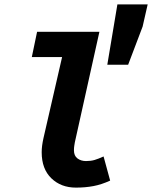

<svg xmlns="http://www.w3.org/2000/svg" viewBox="-20 -843 693 875"><path d="M326 12Q258 12 214 -30.5Q170 -73 170 -149Q170 -164 172 -179.5Q174 -195 178 -213L263 -583H125L149 -698H433L321 -194Q320 -187 318.5 -178.5Q317 -170 317 -158Q317 -133 333 -121Q349 -109 372 -109Q394 -109 411 -114Q428 -119 452 -130L482 -20Q443 -2 406 5Q369 12 326 12ZM469 -548 515 -823H653L630 -722L564 -548Z"/></svg>

Font: Source Code Pro ExtraLight ExtraBold
Style: Italic
Weight: 800
Italic angle: -11°
Monospace: yes
Version: Version 1.016;hotconv 1.0.116;makeotfexe 2.5.65601